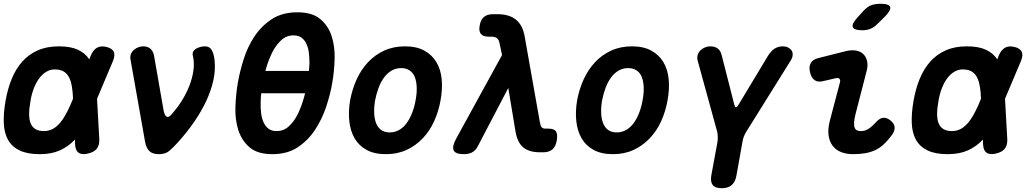

<svg xmlns="http://www.w3.org/2000/svg" viewBox="-22 -805 5442 1015"><path d="M503 -68Q504 -36 489 -18Q474 0 442 7Q410 14 393.5 2.5Q377 -9 375 -41L374 -67L373 -66Q339 -30 294.5 -10Q250 10 188 10Q122 10 81 -10Q40 -30 20 -66.5Q0 -103 -2 -154.5Q-4 -206 7 -270Q18 -334 39.5 -387Q61 -440 95 -478.5Q129 -517 177 -538.5Q225 -560 289 -560Q351 -560 389 -542.5Q427 -525 449 -493Q449 -492 450 -491L457 -509Q470 -541 490.5 -552.5Q511 -564 540 -557Q570 -550 579 -532Q588 -514 575 -482L491 -283ZM364 -283Q363 -319 358 -347Q353 -378 342 -398Q331 -418 313 -428Q295 -438 267 -438Q244 -438 223.5 -426Q203 -414 186.5 -392.5Q170 -371 157.5 -339.5Q145 -308 139 -270Q132 -232 132 -202.5Q132 -173 140 -153Q148 -133 165.5 -122.5Q183 -112 210 -112Q237 -112 259 -124.5Q281 -137 299.5 -160.5Q318 -184 334 -216Q350 -247 364 -283Z M745 -55 668 -490Q665 -506 670 -519Q675 -532 685.5 -541Q696 -550 709 -555Q722 -560 734 -560Q759 -560 773 -547.5Q787 -535 792 -513L842 -226Q847 -197 857 -189.5Q867 -182 880 -195Q913 -231 938.5 -271.5Q964 -312 980 -354Q996 -396 1001 -436.5Q1006 -477 997 -513Q995 -524 999.5 -532.5Q1004 -541 1013.5 -547Q1023 -553 1036 -556.5Q1049 -560 1061 -560Q1086 -560 1097 -541Q1108 -522 1112 -490Q1118 -436 1106 -381Q1094 -326 1068 -270.5Q1042 -215 1004 -160Q966 -105 917 -51Q893 -24 872.5 -7Q852 10 818 10Q784 10 767.5 -6.5Q751 -23 745 -55Z M1418 10Q1339 10 1297 -26.5Q1255 -63 1237.5 -118.5Q1220 -174 1222.5 -240Q1225 -306 1235 -366Q1245 -424 1265.5 -490Q1286 -556 1322.5 -611.5Q1359 -667 1414.5 -703.5Q1470 -740 1550 -740Q1629 -740 1671.5 -704Q1714 -668 1731.5 -613Q1749 -558 1747 -493Q1745 -428 1735 -370Q1725 -309 1703 -242.5Q1681 -176 1644 -119.5Q1607 -63 1552 -26.5Q1497 10 1418 10ZM1440 -112Q1479 -112 1507.5 -139.5Q1536 -167 1554.5 -206.5Q1573 -246 1585 -290L1591 -312H1359Q1356 -287 1356 -261Q1355 -233 1358.5 -206Q1362 -179 1371.5 -158Q1381 -137 1397.5 -124.5Q1414 -112 1440 -112ZM1611 -430Q1613 -449 1614 -469Q1614 -498 1611 -524.5Q1608 -551 1598.5 -572Q1589 -593 1572.5 -605.5Q1556 -618 1529 -618Q1491 -618 1462.5 -590.5Q1434 -563 1415 -523.5Q1396 -484 1384 -441Q1383 -435 1381 -430Z M2018 10Q1957 10 1916 -12.5Q1875 -35 1852.5 -74Q1830 -113 1824.5 -165Q1819 -217 1829 -275Q1840 -334 1863.5 -385.5Q1887 -437 1923.5 -476Q1960 -515 2009 -537.5Q2058 -560 2119 -560Q2180 -560 2221 -537.5Q2262 -515 2285 -476.5Q2308 -438 2313 -386Q2318 -334 2307 -275Q2297 -217 2273.5 -165Q2250 -113 2213 -74Q2176 -35 2127.5 -12.5Q2079 10 2018 10ZM2038 -105Q2065 -105 2088 -118Q2111 -131 2128 -154.5Q2145 -178 2157 -209Q2169 -240 2175 -275Q2182 -311 2181 -342Q2180 -373 2171.5 -396Q2163 -419 2144.5 -432Q2126 -445 2099 -445Q2071 -445 2048.5 -432Q2026 -419 2008.5 -395.5Q1991 -372 1979.5 -341Q1968 -310 1961 -275Q1955 -240 1956 -209Q1957 -178 1966 -154.5Q1975 -131 1993 -118Q2011 -105 2038 -105Z M2504 -32Q2492 -9 2474 0.5Q2456 10 2431 10Q2385 10 2376 -10.5Q2367 -31 2390 -73L2632 -514L2618 -580Q2615 -596 2604.5 -603.5Q2594 -611 2580 -611H2563Q2532 -611 2520 -626Q2508 -641 2514 -671Q2519 -701 2536.5 -715.5Q2554 -730 2584 -730H2608Q2669 -730 2704.5 -702Q2740 -674 2751 -616L2832 -159Q2835 -140 2841.5 -132.5Q2848 -125 2860 -125H2877Q2909 -125 2918 -109Q2927 -93 2921 -61Q2915 -28 2897 -14Q2879 0 2851 0H2831Q2776 0 2744.5 -25.5Q2713 -51 2703 -111L2665 -340Z M3218 10Q3157 10 3116 -12.5Q3075 -35 3052.5 -74Q3030 -113 3024.5 -165Q3019 -217 3029 -275Q3040 -334 3063.5 -385.5Q3087 -437 3123.5 -476Q3160 -515 3209 -537.5Q3258 -560 3319 -560Q3380 -560 3421 -537.5Q3462 -515 3485 -476.5Q3508 -438 3513 -386Q3518 -334 3507 -275Q3497 -217 3473.5 -165Q3450 -113 3413 -74Q3376 -35 3327.5 -12.5Q3279 10 3218 10ZM3238 -105Q3265 -105 3288 -118Q3311 -131 3328 -154.5Q3345 -178 3357 -209Q3369 -240 3375 -275Q3382 -311 3381 -342Q3380 -373 3371.5 -396Q3363 -419 3344.5 -432Q3326 -445 3299 -445Q3271 -445 3248.5 -432Q3226 -419 3208.5 -395.5Q3191 -372 3179.5 -341Q3168 -310 3161 -275Q3155 -240 3156 -209Q3157 -178 3166 -154.5Q3175 -131 3193 -118Q3211 -105 3238 -105Z M3793 190Q3759 190 3746 173.5Q3733 157 3738 124L3771 -55Q3773 -70 3772.5 -83.5Q3772 -97 3769 -110L3666 -485Q3662 -501 3666.5 -515Q3671 -529 3680.5 -538.5Q3690 -548 3704 -554Q3718 -560 3733 -560Q3757 -560 3772.5 -548.5Q3788 -537 3794 -510L3860 -251Q3864 -238 3869 -238Q3874 -238 3882 -251L4038 -510Q4055 -537 4074 -548.5Q4093 -560 4117 -560Q4132 -560 4144 -554Q4156 -548 4162.5 -538.5Q4169 -529 4168.5 -515Q4168 -501 4158 -485L3924 -110Q3916 -97 3910.5 -83.5Q3905 -70 3903 -55L3871 124Q3865 157 3846 173.5Q3827 190 3793 190Z M4329 -376Q4301 -369 4283.5 -382Q4266 -395 4260 -424Q4253 -452 4264 -471.5Q4275 -491 4304 -498L4451 -535Q4481 -542 4504.5 -537.5Q4528 -533 4542.5 -518.5Q4557 -504 4562 -481.5Q4567 -459 4560 -432L4501 -203Q4494 -175 4493 -157Q4492 -139 4496.5 -129Q4501 -119 4509.5 -115.5Q4518 -112 4529 -112Q4552 -112 4571 -125Q4590 -138 4611 -161Q4630 -182 4649 -182.5Q4668 -183 4687 -167Q4707 -150 4707.5 -130.5Q4708 -111 4692 -90Q4672 -63 4651.5 -43.5Q4631 -24 4607.5 -12.5Q4584 -1 4554.5 4.5Q4525 10 4489 10Q4452 10 4423.5 -1.5Q4395 -13 4378.5 -36Q4362 -59 4358 -91.5Q4354 -124 4365 -167L4418 -368Q4422 -381 4416 -388Q4410 -395 4398 -392ZM4617 -679Q4600 -661 4580 -653Q4560 -645 4537 -645Q4492 -645 4486 -662.5Q4480 -680 4514 -716L4544 -749Q4565 -771 4585.5 -778Q4606 -785 4633 -785Q4679 -785 4684 -767.5Q4689 -750 4654 -715Z M5303 -68Q5304 -36 5289 -18Q5274 0 5242 7Q5210 14 5193.5 2.5Q5177 -9 5175 -41L5174 -67L5173 -66Q5139 -30 5094.5 -10Q5050 10 4988 10Q4922 10 4881 -10Q4840 -30 4820 -66.5Q4800 -103 4798 -154.5Q4796 -206 4807 -270Q4818 -334 4839.5 -387Q4861 -440 4895 -478.5Q4929 -517 4977 -538.5Q5025 -560 5089 -560Q5151 -560 5189 -542.5Q5227 -525 5249 -493Q5249 -492 5250 -491L5257 -509Q5270 -541 5290.5 -552.5Q5311 -564 5340 -557Q5370 -550 5379 -532Q5388 -514 5375 -482L5291 -283ZM5164 -283Q5163 -319 5158 -347Q5153 -378 5142 -398Q5131 -418 5113 -428Q5095 -438 5067 -438Q5044 -438 5023.5 -426Q5003 -414 4986.5 -392.5Q4970 -371 4957.5 -339.5Q4945 -308 4939 -270Q4932 -232 4932 -202.5Q4932 -173 4940 -153Q4948 -133 4965.5 -122.5Q4983 -112 5010 -112Q5037 -112 5059 -124.5Q5081 -137 5099.5 -160.5Q5118 -184 5134 -216Q5150 -247 5164 -283Z"/></svg>

Font: Maple Mono
Style: Bold Italic
Weight: 700
Italic angle: -10°
Monospace: yes
Designer: subframe7536
Version: Version 7.000